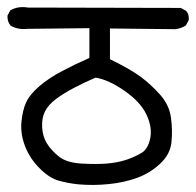

<svg xmlns="http://www.w3.org/2000/svg" viewBox="-20 -573 549 538"><path d="M198.2 -56.6Q169.9 -59.6 144 -66.9Q118.2 -74.2 90.8 -101.6Q63.5 -128.9 50.3 -163.1Q37.1 -197.3 40 -230.5Q43 -263.7 53.2 -286.1Q63.5 -308.6 90.3 -331.5Q117.2 -354.5 154.3 -374Q191.4 -393.6 229.5 -410.2L230.5 -412.1V-494.1L56.6 -492.2Q30.3 -489.3 9.8 -501Q0 -512.7 1 -529.3L8.8 -543.9Q30.3 -556.6 58.6 -551.8L486.3 -550.8L501 -543Q510.7 -533.2 508.8 -516.6L501 -502Q488.3 -493.2 470.7 -491.2L288.1 -493.2V-407.2Q347.7 -377.9 375.5 -356.9Q403.3 -335.9 428.7 -307.6Q454.1 -279.3 459 -243.7Q463.9 -208 460.4 -174.3Q457 -140.6 428.7 -114.3Q400.4 -87.9 364.3 -74.7Q328.1 -61.5 284.2 -57.1Q240.2 -52.7 198.2 -56.6ZM375 -143.6Q394.5 -154.3 400.9 -185.1Q407.2 -215.8 390.6 -251.5Q374 -287.1 329.1 -318.4Q284.2 -349.6 248 -355.5Q217.8 -342.8 188 -327.1Q158.2 -311.5 136.7 -295.4Q115.2 -279.3 106 -260.7Q96.7 -242.2 98.1 -216.3Q99.6 -190.4 111.3 -171.4Q123 -152.3 144.5 -134.8Q166 -117.2 208 -114.7Q250 -112.3 279.3 -114.7Q308.6 -117.2 331.5 -124.5Q354.5 -131.8 375 -143.6Z"/></svg>

Font: JasonHandwriting4
Style: Regular
Weight: 400
Version: Version 1.01.21